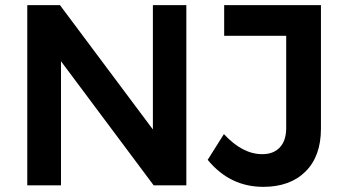

<svg xmlns="http://www.w3.org/2000/svg" viewBox="-20 -720 1339 746"><path d="M574 -217V-700H704V0H577L217 -482V0H86V-700H213ZM851 -700H1227V-220Q1227 -113 1167 -53.5Q1107 6 1003 6Q873 6 787 -99L850 -199Q922 -121 999 -121Q1043 -121 1067.5 -147.5Q1092 -174 1092 -223V-581H851Z"/></svg>

Font: Montserrat arm Medium
Style: Regular
Weight: 500
Designer: Julieta Ulanovsky
Foundry: Julieta Ulanovsky
Version: Version 6.000;PS 006.000;hotconv 1.0.88;makeotf.lib2.5.64775